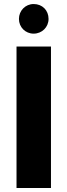

<svg xmlns="http://www.w3.org/2000/svg" viewBox="-20 -933 335 953"><path d="M233 0V-702H62V0ZM74 -839C74 -798 106 -766 147 -766C188 -766 221 -798 221 -839C221 -882 190 -913 147 -913C106 -913 74 -880 74 -839Z"/></svg>

Font: Poppins
Style: Bold
Weight: 700
Designer: Ninad Kale (Devanagari), Jonny Pinhorn (Latin)
Foundry: Indian Type Foundry
Version: 4.004